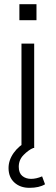

<svg xmlns="http://www.w3.org/2000/svg" viewBox="-20 -710 268 921"><path d="M83 0V-501H144V0ZM73 -613V-690H155V-613ZM121 191Q77 191 49 165.5Q21 140 21 96Q21 58 46 23Q71 -12 114 -34L139 0Q116 10 93 33.5Q70 57 70 90Q70 120 87 134Q104 148 129 148Q154 148 182 136L196 174Q168 191 121 191Z"/></svg>

Font: Mulish Light
Style: Regular
Weight: 300
Designer: Vernon Adams
Foundry: Vernon Adams
Version: Version 3.603; ttfautohint (v1.8.3)